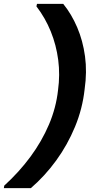

<svg xmlns="http://www.w3.org/2000/svg" viewBox="-59 -831 490 996"><path d="M269 -811Q312 -758 341.5 -689Q371 -620 382 -539Q393 -458 380 -368Q369 -267 330 -173Q291 -79 232.5 1.5Q174 82 101 145H-39L-37 132Q40 62 99 -18Q158 -98 195 -185Q232 -272 242 -363Q253 -443 243 -520Q233 -597 204.5 -667.5Q176 -738 130 -798L133 -811Z"/></svg>

Font: DM Sans 11pt ExtraBold
Style: Italic
Weight: 800
Italic angle: -10°
Version: Version 4.004;gftools[0.9.30]